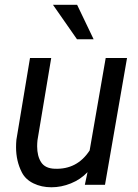

<svg xmlns="http://www.w3.org/2000/svg" viewBox="-20 -770 575 800"><path d="M301.3 -750 370.1 -606.4H300.8L200.7 -750ZM333.5 0 344.7 -52.7Q315.4 -22 275.4 -5.9Q235.4 10.3 194.3 10.3Q152.8 10.3 119.6 -5.9Q86.4 -22 71.3 -51.3Q46.9 -98.6 46.9 -156.7Q46.9 -172.4 48.3 -187.5L105 -528.3H193.4L136.2 -186Q134.8 -172.9 134.8 -160.2Q134.8 -119.6 151.4 -94Q168 -68.4 207.5 -66.9Q301.3 -63 353.5 -143.1L420.4 -528.3H509.3L417.5 0Z"/></svg>

Font: Mardoto
Style: Italic
Weight: 400
Italic angle: -12°
Designer: Christian Robertson, Vahan Hovhannisyan
Foundry: Google
Version: Version 1.000